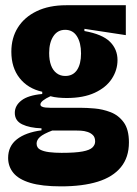

<svg xmlns="http://www.w3.org/2000/svg" viewBox="-20 -546 510 716"><path d="M207.5 149Q136.3 149 92.9 135.9Q49.5 122.8 29.9 98.8Q10.3 74.8 10.3 43Q10.3 -0.8 42.8 -26.4Q75.2 -52 134.7 -60V-67.5Q90.3 -69 62.8 -82.3Q35.2 -95.7 35.2 -125Q35.2 -152.2 60 -171.4Q84.8 -190.7 137.5 -195.5V-203.8Q83.8 -215.8 53.1 -254.8Q22.3 -293.8 22.3 -353Q22.3 -404.7 46.7 -443.4Q71 -482.2 116.9 -504.3Q162.8 -526.5 226.8 -526.5H449.2V-415L294.8 -438.5V-430.3Q361.8 -418.3 390 -390.3Q418.2 -362.3 418.2 -322Q418.2 -284.8 397 -252.3Q375.8 -219.8 333.6 -200.2Q291.3 -180.5 228.8 -180.5Q214 -180.5 197.5 -182Q181 -183.5 168.2 -187.2Q150.2 -179 140.4 -171.1Q130.7 -163.2 130.7 -156.5Q130.7 -151.5 135.6 -148.8Q140.5 -146 149.3 -145Q158.2 -144 169.3 -144H282.5Q302.7 -144 332.7 -141.5Q362.7 -139 392.3 -127.7Q422 -116.3 441.4 -89.8Q460.8 -63.2 460.8 -15Q460.8 40.8 430.9 77.4Q401 114 344.7 131.5Q288.3 149 207.5 149ZM209.5 24Q261.3 24 288.2 18.8Q315 13.7 324.9 3.8Q334.8 -6 334.8 -18.3Q334.8 -33.7 326.8 -41.8Q318.7 -50 306.6 -54Q294.5 -58 281.5 -58.7Q268.5 -59.3 259.5 -59.3H175Q141.5 -46.5 129 -35.2Q116.5 -23.8 116.5 -10.7Q116.5 4.8 129.5 11.8Q142.5 18.8 163.4 21.4Q184.3 24 209.5 24ZM223.3 -262.7Q252.2 -262.7 267.2 -285Q282.2 -307.3 282.2 -346.7Q282.2 -386.5 266.9 -410.7Q251.7 -434.8 223 -434.8Q194.8 -434.8 179.1 -411Q163.3 -387.2 163.3 -348.2Q163.3 -321.5 170.3 -302.5Q177.3 -283.5 191.1 -273.1Q204.8 -262.7 223.3 -262.7Z"/></svg>

Font: Bricolage Grotesque 96pt ExtraBold SemiCondensed
Style: Regular
Weight: 800
Width: 4
Version: Version 1.001;gftools[0.9.33.dev8+g029e19f]